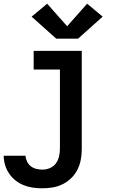

<svg xmlns="http://www.w3.org/2000/svg" viewBox="-20 -805 640 1038"><path d="M209 213Q184 213 158.5 209.5Q133 206 109 196.5Q85 187 64.5 171Q44 155 29.5 133.5Q15 112 7.5 87Q0 62 0 37H118Q119 53 126.5 68.5Q134 84 147 94Q160 104 176.5 108Q193 112 209 112Q230 112 250 103.5Q270 95 282 78.5Q294 62 299 41.5Q304 21 304 0V-429H162V-530H422V0Q422 29 417 57Q412 85 399.5 110.5Q387 136 366.5 156.5Q346 177 320.5 190Q295 203 266.5 208Q238 213 209 213ZM402 -596H284L151 -715L235 -785L343 -663L451 -785L535 -715Z"/></svg>

Font: Iosevka Curly Extended
Style: Bold
Weight: 700
Width: 7
Monospace: yes
Designer: Belleve Invis
Foundry: Belleve Invis
Version: Version 11.1.0; ttfautohint (v1.8.3)